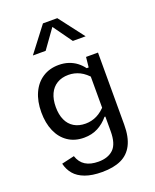

<svg xmlns="http://www.w3.org/2000/svg" viewBox="-180 -907 980 1214"><g transform="rotate(-20 310.0 -300.0)"><path d="M264.2 -525.3Q300.3 -525.3 330.5 -515.1Q360.7 -504.8 383.8 -487.2Q407 -469.5 424.7 -445.5H446.8V-369Q412.8 -409.8 376.8 -427.6Q340.7 -445.3 301 -445.3Q256 -445.3 223.7 -425.8Q191.3 -406.3 174.2 -369.4Q157 -332.5 157 -280.7Q157 -230.3 173.5 -193.8Q190 -157.3 222.1 -137.8Q254.2 -118.2 299.7 -118.2Q339.5 -118.2 375.5 -135.7Q411.5 -153.2 446.8 -194V-117.7H425.2Q394.7 -80.7 353.8 -59.2Q313 -37.7 260.2 -37.7Q198.3 -37.7 153 -68Q107.7 -98.3 83.7 -153.2Q59.7 -208 59.7 -280.7Q59.7 -354.7 84.8 -409.9Q109.8 -465.2 156.1 -495.2Q202.3 -525.3 264.2 -525.3ZM293.8 205.3Q225.8 205.3 179.6 188.2Q133.3 171 107.8 140.6Q82.3 110.2 72.7 69.2L158.3 49.5Q172.7 93.7 206.6 114.7Q240.5 135.7 293.8 135.7Q358.8 135.7 394.9 100.7Q431 65.7 431 -19.2V-422.8H435.7L445.3 -513.7H525.7V-29.2Q525.7 53.8 499.3 105.8Q473 157.7 421.8 181.5Q370.7 205.3 293.8 205.3ZM261.8 -806.2H358.2L487.5 -637.2H401.5L295 -785.8H325L218.5 -637.2H132.5Z"/></g></svg>

Font: Monaspace Neon Var ExtraLight
Style: Regular
Weight: 200
Designer: Riley Cran and the Lettermatic Team
Version: Version 1.200 (Monaspace Neon Var)